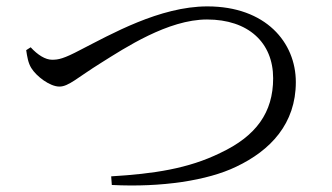

<svg xmlns="http://www.w3.org/2000/svg" viewBox="-20 -637 1040 601"><path d="M76 -489 62 -480C65 -460 68 -440 78 -424C94 -398 136 -366 166 -366C195 -366 222 -394 296 -440C371 -487 506 -576 628 -576C757 -576 835 -504 835 -392C835 -285 782 -211 669 -158C569 -109 461 -93 328 -85L330 -58C486 -50 630 -72 719 -115C827 -166 906 -250 906 -380C906 -504 812 -617 629 -617C480 -617 326 -529 232 -481C179 -453 163 -450 143 -450C122 -450 98 -465 76 -489Z"/></svg>

Font: Harano Aji Mincho KR
Style: Regular
Weight: 400
Foundry: Masamichi Hosoda
Version: HaranoAjiMinchoKR-Regular version 20230610;ttx 4.39.4